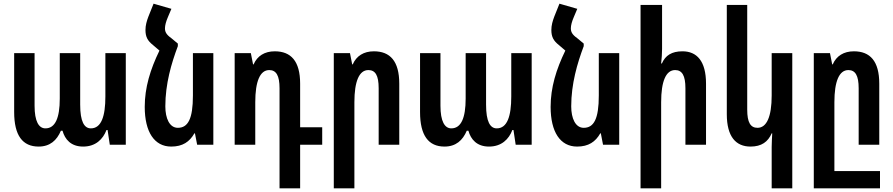

<svg xmlns="http://www.w3.org/2000/svg" viewBox="-20 -787 4857 1044"><path d="M190 10C252 10 289 -24 311 -76H320C333 -29 366 10 432 10C500 10 540 -30 559 -80H565L577 0H664V-498H553V-262C553 -155 531 -89 474 -89C438 -89 416 -126 416 -218V-498H305V-251C305 -145 280 -89 227 -89C191 -89 168 -127 168 -212V-498H57V-178C57 -50 103 10 190 10Z M947 -550 911 -580C884 -599 877 -614 877 -633C877 -649 883 -671 893 -694L912 -739L815 -767L787 -697C778 -673 771 -650 771 -624C771 -586 783 -565 812 -542L847 -512C797 -409 767 -311 767 -206C767 -70 819 10 911 10C973 10 1011 -16 1037 -62H1040L1052 0H1140V-498H1029V-268C1029 -140 1002 -92 947 -92C902 -92 879 -143 879 -209C879 -331 912 -443 947 -536Z M1500 237H1612V0H1732V-95H1612V-332C1612 -455 1562 -508 1474 -508C1419 -508 1379 -483 1359 -437H1356L1344 -498H1256V0H1368V-231C1368 -345 1394 -406 1444 -406C1482 -406 1500 -376 1500 -307Z M1795 237H1907V-231C1907 -345 1933 -406 1983 -406C2021 -406 2039 -377 2039 -307V0H2151V-332C2151 -455 2101 -508 2013 -508C1958 -508 1918 -483 1898 -437H1895L1883 -498H1795Z M2397 10C2459 10 2496 -24 2518 -76H2527C2540 -29 2573 10 2639 10C2707 10 2747 -30 2766 -80H2772L2784 0H2871V-498H2760V-262C2760 -155 2738 -89 2681 -89C2645 -89 2623 -126 2623 -218V-498H2512V-251C2512 -145 2487 -89 2434 -89C2398 -89 2375 -127 2375 -212V-498H2264V-178C2264 -50 2310 10 2397 10Z M3154 -550 3118 -580C3091 -599 3084 -614 3084 -633C3084 -649 3090 -671 3100 -694L3119 -739L3022 -767L2994 -697C2985 -673 2978 -650 2978 -624C2978 -586 2990 -565 3019 -542L3054 -512C3004 -409 2974 -311 2974 -206C2974 -70 3026 10 3118 10C3180 10 3218 -16 3244 -62H3247L3259 0H3347V-498H3236V-268C3236 -140 3209 -92 3154 -92C3109 -92 3086 -143 3086 -209C3086 -331 3119 -443 3154 -536Z M3580 -760H3463V237H3575V-231C3575 -345 3601 -406 3651 -406C3689 -406 3707 -376 3707 -307V0H3819V-332C3819 -455 3769 -508 3691 -508C3633 -508 3598 -486 3579 -442H3575C3578 -469 3580 -496 3580 -521Z M4288 237V-498H4176V-268C4176 -153 4149 -92 4099 -92C4061 -92 4043 -121 4043 -191V-760H3932V-166C3932 -43 3982 10 4061 10C4121 10 4156 -16 4176 -62H4179C4178 -38 4176 -12 4176 12V237Z M4405 237H4765V143H4517V-231C4517 -345 4543 -406 4593 -406C4631 -406 4649 -376 4649 -307V0H4761V-332C4761 -455 4711 -508 4623 -508C4568 -508 4528 -483 4508 -437H4505L4493 -498H4405Z"/></svg>

Font: Noto Sans Armenian ExtraCondensed SemiBold
Style: Regular
Weight: 600
Width: 2
Designer: Monotype Design Team
Foundry: Monotype Imaging Inc.
Version: Version 2.008